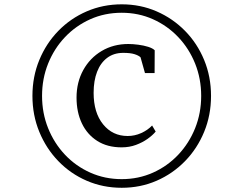

<svg xmlns="http://www.w3.org/2000/svg" viewBox="-20 -929 1065 888"><path d="M130 -485.5Q130 -574.5 161.8 -651.5Q193.5 -728.5 249.8 -786.2Q306 -844 381.2 -876.5Q456.5 -909 543 -909Q629.5 -909 704.2 -876.5Q779 -844 835.8 -786.2Q892.5 -728.5 924.2 -651.5Q956 -574.5 956 -485.5Q956 -396.5 924.2 -319.2Q892.5 -242 835.8 -183.8Q779 -125.5 704.2 -93Q629.5 -60.5 543 -60.5Q456.5 -60.5 381.2 -93Q306 -125.5 249.8 -183.8Q193.5 -242 161.8 -319.2Q130 -396.5 130 -485.5ZM174.5 -485.5Q174.5 -406 202.5 -336.2Q230.5 -266.5 280.5 -213.5Q330.5 -160.5 397.8 -130.5Q465 -100.5 543 -100.5Q620.5 -100.5 687.5 -130.5Q754.5 -160.5 804.5 -213.5Q854.5 -266.5 882.5 -336.2Q910.5 -406 910.5 -485.5Q910.5 -565 882.5 -634.8Q854.5 -704.5 804.5 -757.2Q754.5 -810 687.5 -840Q620.5 -870 543 -870Q464.5 -870 397.5 -840Q330.5 -810 280.5 -757.2Q230.5 -704.5 202.5 -634.8Q174.5 -565 174.5 -485.5ZM542.5 -247.5Q476.5 -247.5 429.8 -277.2Q383 -307 358.5 -358.8Q334 -410.5 334 -477.5Q334 -548.5 365 -604.8Q396 -661 450.2 -693.2Q504.5 -725.5 573.5 -725.5Q594.5 -725.5 619.5 -722.2Q644.5 -719 665.2 -712.5Q686 -706 695.5 -696.5L695 -591H650.5L630 -664Q621 -672.5 602 -678.5Q583 -684.5 550 -684.5Q506.5 -684.5 475.8 -661.5Q445 -638.5 429 -597Q413 -555.5 413 -499.5Q413 -408 456.8 -354Q500.5 -300 570.5 -300Q603 -300 633 -313.5Q663 -327 683.5 -348.5L700 -320.5Q685.5 -303 662.2 -286.5Q639 -270 608.8 -258.8Q578.5 -247.5 542.5 -247.5Z"/></svg>

Font: Merriweather 72pt Light
Style: Italic
Weight: 300
Italic angle: -7.8°
Version: Version 2.101